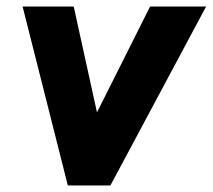

<svg xmlns="http://www.w3.org/2000/svg" viewBox="-20 -566 649 586"><path d="M317 0 609 -546H438L276 -223L205 -546H49L187 0Z"/></svg>

Font: Plus Jakarta Sans ExtraBold
Style: Italic
Weight: 800
Italic angle: -8°
Designer: Gumpita Rahayu
Foundry: Tokotype
Version: Version 2.071;gftools[0.9.30]